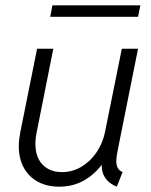

<svg xmlns="http://www.w3.org/2000/svg" viewBox="-20 -700 573 728"><path d="M51.3 -145.5Q51.3 -168.5 56.6 -196.8L120.6 -515.1H182.1L119.1 -198.7Q114.3 -175.8 114.3 -154.8Q114.3 -103.5 141.8 -75.4Q169.4 -47.4 215.3 -47.4Q254.9 -47.4 289.3 -68.1Q323.7 -88.9 346.7 -123.3Q369.6 -157.7 377.9 -198.2L441.9 -515.1H503.4L426.3 -130.4Q420.9 -103.5 420.9 -88.9Q420.9 -74.2 426.3 -63.7Q431.6 -53.2 444.8 -47.4L422.9 7.8Q393.6 -3.9 379.2 -25.1Q364.7 -46.4 365.7 -75.2Q336.4 -36.6 295.9 -14.4Q255.4 7.8 204.1 7.8Q158.7 7.8 124.3 -10.5Q89.8 -28.8 70.6 -63.5Q51.3 -98.1 51.3 -145.5ZM178.7 -679.7H512.2L503.4 -636.2H170.4Z"/></svg>

Font: Reddit Sans Vanilla Light
Style: Italic
Weight: 300
Italic angle: -11.25°
Designer: Stephen Hutchings
Version: Version 1.013